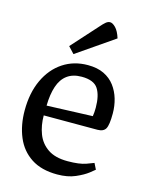

<svg xmlns="http://www.w3.org/2000/svg" viewBox="-111 -787 673 867"><g transform="rotate(15 225.5 -354.0)"><path d="M241 9Q167 9 119 -22.5Q71 -54 48 -109Q25 -164 25 -233Q25 -315 53.5 -376Q82 -437 132.5 -470.5Q183 -504 249 -504Q293 -504 324 -489Q355 -474 374.5 -448Q394 -422 403.5 -389.5Q413 -357 413 -322Q413 -268 403 -250.5Q393 -233 365 -233H114Q114 -186 129 -147Q144 -108 178.5 -84.5Q213 -61 271 -61Q326 -61 356.5 -72Q387 -83 391 -85L405 -57Q402 -54 381.5 -38Q361 -22 325.5 -6.5Q290 9 241 9ZM115 -279 329 -287Q332 -305 332 -327Q332 -384 312 -415Q292 -446 235 -446Q194 -446 167.5 -426.5Q141 -407 128.5 -369.5Q116 -332 115 -279ZM172 -535 144 -565 253 -686Q265 -700 275 -708.5Q285 -717 295 -717Q307 -717 321.5 -702Q336 -687 346 -655Z"/></g></svg>

Font: Faustina
Style: Regular
Weight: 400
Designer: Alfonso Garcia
Foundry: http://www.omnibus-type.com
Version: Version 1.200